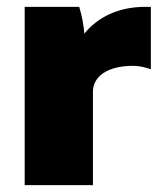

<svg xmlns="http://www.w3.org/2000/svg" viewBox="-20 -540 470 560"><path d="M52 0H251V-272C251 -315 290 -348 369 -348C386 -348 407 -343 420 -338V-520H403C327 -520 266 -491 226 -442C225 -462 218 -499 211 -520H52Z"/></svg>

Font: Fixel Display Black
Style: Regular
Weight: 900
Designer: AlfaBravo + MacPaw
Foundry: Kyrylo Tkachov, Marchela Mozhyna, Serhii Makarenko, Maria Weinstein, Zakhar Kryvoshyya
Version: Version 1.211